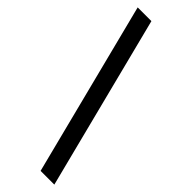

<svg xmlns="http://www.w3.org/2000/svg" viewBox="-337 -822 1088 1088"><g transform="rotate(45 207.0 -278.0)"><path d="M285 244 19 -800H129L395 244Z"/></g></svg>

Font: Noto Sans Malayalam SemiBold
Style: Regular
Weight: 600
Designer: Jelle Bosma - Monotype Design Team
Foundry: Monotype Imaging Inc.
Version: Version 2.104; ttfautohint (v1.8.4.7-5d5b)